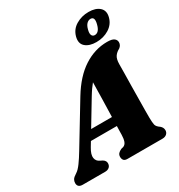

<svg xmlns="http://www.w3.org/2000/svg" viewBox="-249 -1082 1147 1227"><g transform="rotate(-30 325.0 -469.0)"><path d="M166.5 -182Q141.5 -140.5 145.8 -114.5Q150 -88.5 175.5 -77.5L190.5 -70Q202 -63 206.2 -55.2Q210.5 -47.5 210.5 -39Q210.5 -21 198.8 -10.5Q187 0 168 0H2.5Q-35 0 -35 -33Q-35 -47 -27.8 -58.8Q-20.5 -70.5 3 -85Q21.5 -96.5 44 -127.5Q66.5 -158.5 89.5 -197L272 -498Q338.5 -607.5 420 -660.2Q501.5 -713 592.5 -713Q629 -713 643.5 -701.8Q658 -690.5 658 -673.5Q658 -651.5 638.5 -637Q616 -625.5 603 -607Q590 -588.5 589.5 -551Q589.5 -526.5 588.8 -484.2Q588 -442 587.2 -392Q586.5 -342 586 -294Q585.5 -246 585 -209Q584.5 -172 585 -156.5Q585.5 -122 589.2 -105.2Q593 -88.5 617 -72.5Q634 -58 634 -38Q634 -21.5 622.2 -10.8Q610.5 0 590 0H333Q312.5 0 305 -10Q297.5 -20 297.5 -34Q297.5 -49 305.8 -58.5Q314 -68 330.5 -75.5L346.5 -79.5Q363 -86 369.8 -105Q376.5 -124 377 -152Q377 -164 377.5 -180.5Q378 -197 378.5 -216H187ZM333.5 -459 226.5 -281.5H380Q382 -343 383.5 -411.2Q385 -479.5 386 -534.5Q375.5 -522 362.5 -503.8Q349.5 -485.5 333.5 -459ZM534.5 -745.5Q483 -745.5 454.5 -770.2Q426 -795 438.5 -842Q451 -888.5 492.5 -913.2Q534 -938 585.5 -938Q638 -938 665.8 -912.5Q693.5 -887 681.5 -842Q669.5 -796.5 628.2 -771Q587 -745.5 534.5 -745.5ZM574.5 -893.5Q559 -893.5 546.2 -880.8Q533.5 -868 527 -842Q520 -816 526.2 -802.8Q532.5 -789.5 547.5 -789.5Q580.5 -789.5 593.5 -842Q607 -893.5 574.5 -893.5Z"/></g></svg>

Font: Fraunces 72pt Soft Black
Style: Italic
Weight: 900
Italic angle: -16°
Version: Version 1.000;[b76b70a41]